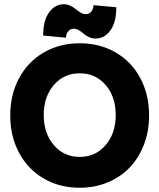

<svg xmlns="http://www.w3.org/2000/svg" viewBox="-20 -864 744 896"><path d="M352.1 12.2Q258.3 12.2 184.3 -30.8Q110.4 -73.7 69.1 -150.9Q27.8 -228 27.8 -325.2Q27.8 -422.4 69.1 -499.3Q110.4 -576.2 184.3 -619.1Q258.3 -662.1 352.1 -662.1Q445.8 -662.1 519.8 -619.1Q593.8 -576.2 634.8 -499.3Q675.8 -422.4 675.8 -325.2Q675.8 -252.4 651.9 -189.7Q627.9 -127 585.4 -82.5Q543 -38.1 482.7 -12.9Q422.4 12.2 352.1 12.2ZM181.2 -698.2 182.1 -717.8Q185.1 -775.4 211.7 -809.8Q238.3 -844.2 277.8 -844.2Q293.9 -844.2 309.1 -836.9Q324.2 -829.6 334 -821Q343.8 -812.5 356.2 -805.2Q368.7 -797.9 379.9 -797.9Q395.5 -797.9 405.8 -809.8Q416 -821.8 416 -839.8L522.9 -830.1L522 -810.1Q519 -752.4 492.2 -718.3Q465.3 -684.1 425.8 -684.1Q409.7 -684.1 394.5 -691.2Q379.4 -698.2 369.9 -707Q360.4 -715.8 347.9 -722.9Q335.4 -730 324.2 -730Q308.6 -730 298.3 -718Q288.1 -706.1 288.1 -688ZM231.2 -467.3Q184.1 -412.6 184.1 -327.1Q184.1 -241.7 231.2 -186.8Q278.3 -131.8 352.1 -131.8Q425.8 -131.8 472.9 -186.8Q520 -241.7 520 -327.1Q520 -412.6 472.9 -467.3Q425.8 -522 352.1 -522Q278.3 -522 231.2 -467.3Z"/></svg>

Font: Apfel Grotezk
Style: Bold
Weight: 700
Designer: Luigi Gorlero
Foundry: Collletttivo
Version: Version 2.000;FEAKit 1.0